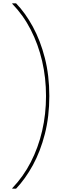

<svg xmlns="http://www.w3.org/2000/svg" viewBox="-20 -954 378 1160"><path d="M54 186H77Q133 127 178.5 44Q224 -39 251 -144.5Q278 -250 278 -374Q278 -498 251 -603.5Q224 -709 178.5 -792.5Q133 -876 77 -934H54V-931Q121 -862 166 -774Q211 -686 234.5 -585Q258 -484 258 -374Q258 -264 234.5 -163Q211 -62 166 25.5Q121 113 54 183Z"/></svg>

Font: Poppins Variable
Style: Regular
Weight: 100
Designer: Jonny Pinhorn
Foundry: Indian Type Foundry
Version: Version 6.000